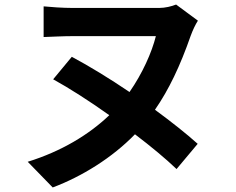

<svg xmlns="http://www.w3.org/2000/svg" viewBox="-20 -758 1040 845"><path d="M755 -738C735 -730 707 -723 680 -723H301C256 -723 201 -727 172 -730V-595C201 -596 260 -599 301 -599H666C648 -527 607 -435 550 -353C463 -412 373 -467 296 -508L214 -409C285 -370 374 -313 461 -251C371 -165 250 -92 102 -46L212 67C340 19 473 -63 574 -167C645 -113 709 -60 757 -14L850 -125C800 -170 734 -222 662 -275C723 -363 773 -468 819 -600C829 -627 840 -650 851 -667Z"/></svg>

Font: Noto Sans Japanese Bold
Style: Bold
Weight: 700
Designer: Ryoko NISHIZUKA (kana & ideographs); Paul D. Hunt (Latin, Greek & Cyrillic); Wenlong ZHANG (bopomofo); Sandoll Communica
Foundry: Adobe Systems Incorporated
Version: Version 1.000;PS 1;hotconv 1.0.78;makeotf.lib2.5.61930